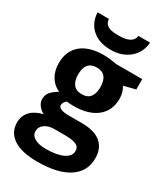

<svg xmlns="http://www.w3.org/2000/svg" viewBox="-227 -812 979 1130"><g transform="rotate(30 262.5 -246.5)"><path d="M513.7 -506.8V-436.5L434.6 -416.5Q456.1 -382.3 456.1 -340.3Q456.1 -258.3 399.2 -212.9Q342.3 -167.5 241.2 -167.5L216.3 -168.5L195.8 -170.9Q174.8 -154.8 174.8 -134.8Q174.8 -105 251 -105H336.9Q420.4 -105 464.1 -69.1Q507.8 -33.2 507.8 36.1Q507.8 125 433.6 174.1Q359.4 223.1 220.7 223.1Q114.7 223.1 58.8 186.3Q2.9 149.4 2.9 82.5Q2.9 36.6 31.5 5.9Q60.1 -24.9 115.2 -38.1Q93.8 -47.4 77.9 -67.9Q62 -88.4 62 -111.3Q62 -140.6 78.9 -159.9Q95.7 -179.2 127.4 -197.8Q87.4 -214.8 64.2 -252.9Q41 -291 41 -342.8Q41 -425.8 95 -471.2Q148.9 -516.6 249 -516.6Q270.5 -516.6 299.6 -512.7Q328.6 -508.8 336.9 -506.8ZM122.6 71.8Q122.6 100.1 149.9 116.5Q177.2 132.8 226.6 132.8Q301.3 132.8 343.3 112.5Q385.3 92.3 385.3 56.6Q385.3 28.3 360.4 17.3Q335.4 6.3 283.2 6.3H211.9Q173.8 6.3 148.2 24.2Q122.6 42 122.6 71.8ZM172.9 -340.8Q172.9 -299.8 191.7 -275.6Q210.4 -251.5 249 -251.5Q288.1 -251.5 306.2 -275.6Q324.2 -299.8 324.2 -340.8Q324.2 -432.6 249 -432.6Q172.9 -432.6 172.9 -340.8ZM446.3 -715.8Q440.9 -646 390.9 -604.5Q340.8 -563 265.6 -563Q186.5 -563 139.6 -604.2Q92.8 -645.5 89.4 -715.8H166.5Q168 -694.8 178.7 -682.6Q189.5 -670.4 208.7 -664.8Q228 -659.2 266.6 -659.2Q359.9 -659.2 367.2 -715.8Z"/></g></svg>

Font: Bpm'online Open Sans
Style: Bold
Weight: 700
Foundry: Ascender Corporation
Version: Version 1.10